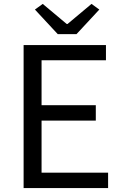

<svg xmlns="http://www.w3.org/2000/svg" viewBox="-20 -964 629 984"><path d="M101 0H534V-79H193V-346H471V-425H193V-655H523V-733H101ZM276 -789H372L489 -915L449 -944L326 -841H322L199 -944L159 -915Z"/></svg>

Font: Noto Sans Mono CJK HK
Style: Regular
Weight: 400
Designer: Ryoko NISHIZUKA 西塚涼子 (kana, bopomofo & ideographs); Paul D. Hunt (Latin, Greek & Cyrillic); Sandoll Communications 산돌커뮤니
Foundry: Adobe
Version: Version 2.004;hotconv 1.0.118;makeotfexe 2.5.65603